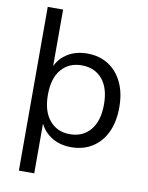

<svg xmlns="http://www.w3.org/2000/svg" viewBox="-95 -773 788 1022"><g transform="rotate(10 298.5 -262.5)"><path d="M79 180V-705H162V-376H153Q170 -432 217 -464.5Q264 -497 330 -497Q396 -497 444.5 -466Q493 -435 520 -378.5Q547 -322 547 -244Q547 -167 520.5 -110Q494 -53 445 -22Q396 9 330 9Q265 9 218 -23.5Q171 -56 153 -111H162V180ZM312 -58Q382 -58 423 -107Q464 -156 464 -245Q464 -334 423 -382Q382 -430 312 -430Q243 -430 202 -382Q161 -334 161 -245Q161 -156 202 -107Q243 -58 312 -58Z"/></g></svg>

Font: Nunito Sans 11pt
Style: Regular
Weight: 400
Version: Version 3.101;gftools[0.9.27]